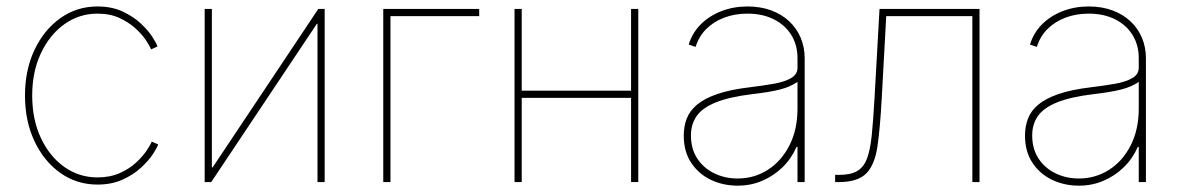

<svg xmlns="http://www.w3.org/2000/svg" viewBox="-20 -569 3692 600"><path d="M284.7 7.8Q220.2 7.8 168.9 -28.3Q117.7 -64.5 87.9 -127.4Q58.1 -190.4 58.1 -270.5Q58.1 -350.6 87.9 -413.3Q117.7 -476.1 168.9 -512.5Q220.2 -548.8 284.7 -548.8Q329.1 -548.8 362.8 -533.2Q396.5 -517.6 419.9 -495.6Q443.4 -473.6 456.3 -453.4Q469.2 -433.1 472.2 -423.8L452.1 -414.6Q449.2 -422.9 437.5 -441.2Q425.8 -459.5 404.8 -479Q383.8 -498.5 354 -512.5Q324.2 -526.4 284.7 -526.4Q227.1 -526.4 180.9 -493.2Q134.8 -460 107.7 -402.3Q80.6 -344.7 80.6 -270.5Q80.6 -195.8 107.7 -137.9Q134.8 -80.1 180.9 -47.4Q227.1 -14.6 284.7 -14.6Q324.2 -14.6 354.7 -28.3Q385.3 -42 406.2 -61.8Q427.2 -81.5 439.2 -99.9Q451.2 -118.2 454.1 -126.5L474.1 -117.7Q471.2 -107.9 458 -87.6Q444.8 -67.4 421.1 -45.4Q397.5 -23.4 363.3 -7.8Q329.1 7.8 284.7 7.8Z M994.6 0H972.2V-494.6H970.2L640.1 0H619.6V-541H642.1V-45.9H644.5L974.6 -541H994.6Z M1477.5 -541V-518.6H1200.2V0H1177.7V-541Z M1962.9 -285.6V-263.2H1602.5V-285.6ZM1610.4 -541V0H1587.9V-541ZM1974.6 -541V0H1952.1V-541Z M2285.2 11.2Q2240.2 11.2 2201.9 -6.8Q2163.6 -24.9 2140.1 -60.1Q2116.7 -95.2 2116.7 -145.5Q2116.7 -173.8 2126 -198.2Q2135.3 -222.7 2158.2 -241.9Q2181.2 -261.2 2221.4 -275.1Q2261.7 -289.1 2324.2 -296.4Q2363.8 -301.3 2397.5 -307.1Q2431.2 -313 2451.7 -324.7Q2472.2 -336.4 2472.2 -357.4V-386.7Q2472.2 -428.7 2452.6 -460Q2433.1 -491.2 2397.9 -508.8Q2362.8 -526.4 2315.9 -526.4Q2275.9 -526.4 2242.7 -513.7Q2209.5 -501 2186.5 -477.8Q2163.6 -454.6 2153.8 -422.4L2132.3 -429.7Q2143.1 -465.8 2169.4 -492.4Q2195.8 -519 2233.6 -533.9Q2271.5 -548.8 2315.9 -548.8Q2356.9 -548.8 2389.9 -536.6Q2422.9 -524.4 2446.3 -502.4Q2469.7 -480.5 2482.2 -450.9Q2494.6 -421.4 2494.6 -386.7V0H2472.2V-109.9H2469.2Q2453.1 -73.2 2425.5 -46.4Q2397.9 -19.5 2362.3 -4.2Q2326.7 11.2 2285.2 11.2ZM2285.2 -11.2Q2336.9 -11.2 2379.4 -38.3Q2421.9 -65.4 2447 -114.7Q2472.2 -164.1 2472.2 -230V-313Q2461.4 -305.7 2447.8 -299.6Q2434.1 -293.5 2416.5 -289.1Q2398.9 -284.7 2377.7 -281.2Q2356.4 -277.8 2331.5 -274.9Q2258.8 -266.1 2216.8 -249Q2174.8 -231.9 2157 -206.3Q2139.2 -180.7 2139.2 -145.5Q2139.2 -104.5 2158.4 -74.5Q2177.7 -44.4 2211.2 -27.8Q2244.6 -11.2 2285.2 -11.2Z M2589.8 0V-22.5H2601.6Q2637.7 -22.5 2658.2 -34.2Q2678.7 -45.9 2689.2 -73.2Q2699.7 -100.6 2704.3 -147Q2709 -193.4 2712.9 -262.7L2728.5 -541H3041V0H3018.6V-518.6H2749.5L2735.4 -261.7Q2730.5 -170.4 2722.2 -112.5Q2713.9 -54.7 2687.3 -27.3Q2660.6 0 2601.6 0Z M3351.6 11.2Q3306.6 11.2 3268.3 -6.8Q3230 -24.9 3206.5 -60.1Q3183.1 -95.2 3183.1 -145.5Q3183.1 -173.8 3192.4 -198.2Q3201.7 -222.7 3224.6 -241.9Q3247.6 -261.2 3287.8 -275.1Q3328.1 -289.1 3390.6 -296.4Q3430.2 -301.3 3463.9 -307.1Q3497.6 -313 3518.1 -324.7Q3538.6 -336.4 3538.6 -357.4V-386.7Q3538.6 -428.7 3519 -460Q3499.5 -491.2 3464.4 -508.8Q3429.2 -526.4 3382.3 -526.4Q3342.3 -526.4 3309.1 -513.7Q3275.9 -501 3252.9 -477.8Q3230 -454.6 3220.2 -422.4L3198.7 -429.7Q3209.5 -465.8 3235.8 -492.4Q3262.2 -519 3300 -533.9Q3337.9 -548.8 3382.3 -548.8Q3423.3 -548.8 3456.3 -536.6Q3489.3 -524.4 3512.7 -502.4Q3536.1 -480.5 3548.6 -450.9Q3561 -421.4 3561 -386.7V0H3538.6V-109.9H3535.6Q3519.5 -73.2 3491.9 -46.4Q3464.4 -19.5 3428.7 -4.2Q3393.1 11.2 3351.6 11.2ZM3351.6 -11.2Q3403.3 -11.2 3445.8 -38.3Q3488.3 -65.4 3513.4 -114.7Q3538.6 -164.1 3538.6 -230V-313Q3527.8 -305.7 3514.2 -299.6Q3500.5 -293.5 3482.9 -289.1Q3465.3 -284.7 3444.1 -281.2Q3422.9 -277.8 3397.9 -274.9Q3325.2 -266.1 3283.2 -249Q3241.2 -231.9 3223.4 -206.3Q3205.6 -180.7 3205.6 -145.5Q3205.6 -104.5 3224.9 -74.5Q3244.1 -44.4 3277.6 -27.8Q3311 -11.2 3351.6 -11.2Z"/></svg>

Font: Inter 17pt Thin
Style: Regular
Weight: 250
Version: Version 4.001;git-66647c0bb